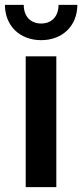

<svg xmlns="http://www.w3.org/2000/svg" viewBox="-23 -764 336 784"><path d="M82 0H207V-534H82ZM145 -600C229 -600 292 -655 293 -744H216C216 -698 189 -668 145 -668C101 -668 74 -698 74 -744H-3C-2 -655 61 -600 145 -600Z"/></svg>

Font: Chess Sans SemiBold
Style: Regular
Weight: 600
Designer: Wolf Bōese
Foundry: Wolf Bōese
Version: Version 7.223;Glyphs 3.3 (3306)